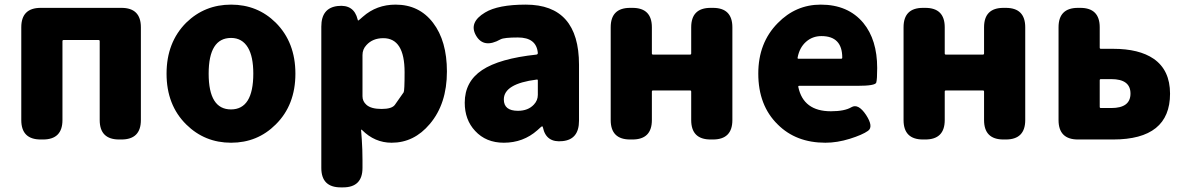

<svg xmlns="http://www.w3.org/2000/svg" viewBox="-20 -603 5118 830"><path d="M156 0Q72 0 72 -84V-485Q72 -569 156 -569H505Q589 -569 589 -485V-84Q589 0 505 0H495Q411 0 411 -84V-425Q411 -430 406 -430H255Q250 -430 250 -425V-84Q250 0 166 0Z M785 -65Q700 -149 700 -284.5Q700 -420 785 -505Q865 -583 979 -583Q1093 -583 1172 -505Q1257 -420 1257 -284.5Q1257 -149 1172 -65Q1093 14 979 14Q865 14 785 -65ZM1075 -285Q1075 -358 1052 -397Q1027 -439 979 -439Q882 -439 882 -284.5Q882 -130 978.5 -130Q1075 -130 1075 -285Z M1453 207Q1369 207 1369 123V-488Q1369 -569 1440 -577Q1510 -585 1526 -519Q1527 -514 1528.5 -514Q1530 -514 1549 -531Q1608 -583 1690 -583Q1792 -583 1852 -504.5Q1912 -426 1912 -294Q1912 -154 1838 -67Q1770 14 1673 14Q1600 14 1545 -41Q1541 -45 1541 -40L1544 0Q1547 44 1547 88V123Q1547 207 1463 207ZM1725 -204Q1729 -210 1729 -291Q1729 -438 1637 -438Q1591 -438 1564 -408Q1547 -390 1547 -365V-187Q1547 -165 1564 -150Q1584 -132 1629.5 -132Q1675 -132 1687.5 -150.5Q1700 -169 1725 -204Z M2158 14Q2081 14 2034 -37Q1989 -85 1989 -159Q1989 -250 2064 -300Q2139 -350 2299 -367Q2305 -368 2305 -374Q2299 -441 2219 -441Q2159 -441 2144 -433Q2071 -392 2038 -449Q2005 -506 2077 -549Q2133 -583 2253 -583Q2483 -583 2483 -323V-81Q2483 0 2412 7Q2341 15 2327 -52Q2326 -57 2323.5 -57Q2321 -57 2303 -40Q2242 14 2158 14ZM2219 -124Q2263 -124 2288 -151Q2305 -169 2305 -193V-255Q2305 -260 2300 -259Q2158 -241 2158 -173Q2158 -124 2219 -124Z M2704 0Q2620 0 2620 -84V-485Q2620 -569 2704 -569H2714Q2798 -569 2798 -485V-372Q2798 -367 2803 -367H2963Q2968 -367 2968 -372V-485Q2968 -569 3052 -569H3062Q3146 -569 3146 -485V-84Q3146 0 3062 0H3052Q2968 0 2968 -84V-207Q2968 -212 2963 -212H2803Q2798 -212 2798 -207V-84Q2798 0 2714 0Z M3548 14Q3421 14 3342 -65Q3258 -147 3258 -285Q3258 -418 3342 -503Q3420 -583 3528 -583Q3646 -583 3712 -504Q3772 -431 3772 -309Q3772 -260 3768 -246Q3764 -232 3687 -232H3435Q3430 -232 3431 -227Q3453 -122 3572 -122Q3631 -122 3660.5 -139.5Q3690 -157 3724 -106Q3757 -55 3732.5 -37.5Q3708 -20 3653.5 -3Q3599 14 3548 14ZM3428 -354Q3427 -349 3432 -349H3616Q3621 -349 3621 -354Q3621 -447 3531 -447Q3492 -447 3464 -422Q3436 -397 3428 -354Z M3970 0Q3886 0 3886 -84V-485Q3886 -569 3970 -569H3980Q4064 -569 4064 -485V-372Q4064 -367 4069 -367H4229Q4234 -367 4234 -372V-485Q4234 -569 4318 -569H4328Q4412 -569 4412 -485V-84Q4412 0 4328 0H4318Q4234 0 4234 -84V-207Q4234 -212 4229 -212H4069Q4064 -212 4064 -207V-84Q4064 0 3980 0Z M4640 0Q4556 0 4556 -84V-485Q4556 -569 4640 -569H4650Q4734 -569 4734 -485V-397Q4734 -392 4739 -392H4792Q4904 -392 4967 -349Q5038 -300 5038 -198Q5038 0 4792 0ZM4734 -141Q4734 -136 4739 -136H4784Q4867 -136 4867 -198.5Q4867 -261 4784 -261H4739Q4734 -261 4734 -256Z"/></svg>

Font: Resource Han Rounded JP Heavy
Style: Regular
Weight: 900
Designer: Cyano Hao (round all glyphs); Ryoko NISHIZUKA 西塚涼子 (kana, bopomofo & ideographs); Paul D. Hunt (Latin, Greek & Cyrillic)
Foundry: Cyano Hao
Version: 0.990